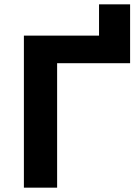

<svg xmlns="http://www.w3.org/2000/svg" viewBox="-20 -864 634 884"><path d="M243 0V-573H579V-844H436V-700H90V0Z"/></svg>

Font: Montserrat-Alt1
Style: Bold
Weight: 700
Designer: Differentunic
Foundry: Differentunic
Version: Version 7.222